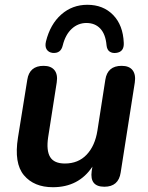

<svg xmlns="http://www.w3.org/2000/svg" viewBox="-20 -772 619 802"><path d="M201 10Q122 10 80 -40Q38 -90 55 -197L94 -439Q103 -497 162 -497Q193 -497 207.5 -479Q222 -461 217 -428L181 -198Q173 -143 189.5 -116Q206 -89 251 -89Q307 -89 342 -126Q377 -163 387 -227L420 -439Q429 -497 488 -497Q520 -497 534 -478.5Q548 -460 543 -427L484 -51Q475 8 416 8Q354 8 363 -57L366 -76Q309 10 201 10ZM200 -551Q183 -553 175 -565.5Q167 -578 172 -599Q190 -671 236 -711.5Q282 -752 345 -752Q411 -752 452.5 -709.5Q494 -667 497 -593Q499 -555 465 -551Q449 -549 438 -556.5Q427 -564 425 -583Q421 -629 399 -652.5Q377 -676 341 -676Q306 -676 279.5 -651.5Q253 -627 242 -582Q234 -548 200 -551Z"/></svg>

Font: Nunito
Style: Bold Italic
Weight: 700
Italic angle: -9°
Designer: Vernon Adams
Foundry: Vernon Adams
Version: Version 3.601; ttfautohint (v1.8.2.53-6de2)